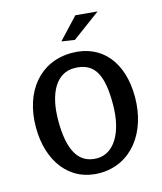

<svg xmlns="http://www.w3.org/2000/svg" viewBox="-133 -1017 953 1127"><g transform="rotate(-15 343.0 -454.0)"><path d="M345 -622C475 -622 511 -528 511 -359C511 -184 441 -76 340 -76C225 -76 176 -172 176 -347C176 -523 242 -622 345 -622ZM39 -344C39 -137 150 12 333 12C522 12 647 -148 647 -367C647 -576 539 -712 354 -712C162 -712 39 -561 39 -344ZM433 -920 314 -793 393 -781 565 -908Z"/></g></svg>

Font: CantoraOne
Style: Regular
Weight: 400
Designer: Pablo Impallari, Rodrigo Fuenzalida
Foundry: Pablo Impallari
Version: Version 1.001